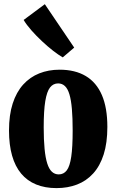

<svg xmlns="http://www.w3.org/2000/svg" viewBox="-20 -908 568 938"><path d="M24 -270.5Q24 -346.5 42 -402.2Q60 -458 93.2 -494.8Q126.5 -531.5 171.8 -549.5Q217 -567.5 271 -567.5Q347 -567.5 399 -536.5Q451 -505.5 477.8 -443.5Q504.5 -381.5 504.5 -288Q504.5 -210 486.5 -153.5Q468.5 -97 435.2 -60.5Q402 -24 356.5 -6.5Q311 11 256 11Q200 11 156.5 -6.8Q113 -24.5 83.5 -59.8Q54 -95 39 -147.8Q24 -200.5 24 -270.5ZM267 -56Q291 -56 306 -75.5Q321 -95 328 -142Q335 -189 335 -270.5Q335 -332 331.2 -375.8Q327.5 -419.5 319.2 -447Q311 -474.5 297.2 -487.5Q283.5 -500.5 264 -500.5Q240 -500.5 224.5 -480.8Q209 -461 201.2 -414Q193.5 -367 193.5 -286Q193.5 -224.5 197.8 -180.8Q202 -137 210.8 -109.5Q219.5 -82 233.5 -69Q247.5 -56 267 -56ZM286 -628Q266 -639.5 239.2 -660.2Q212.5 -681 184.8 -707Q157 -733 133.2 -760Q109.5 -787 95.5 -810.5L199 -887.5L342.5 -675.5L287 -628Z"/></svg>

Font: Merriweather 24pt SemiCondensed Black
Style: Regular
Weight: 900
Width: 4
Designer: Eben Sorkin
Foundry: Eben Sorkin
Version: Version 2.100